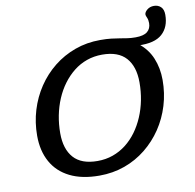

<svg xmlns="http://www.w3.org/2000/svg" viewBox="-90 -932 1053 1036"><g transform="rotate(-10 436.0 -414.5)"><path d="M203 -250.5Q203 -164 245.5 -116.2Q288 -68.5 376 -68.5Q421 -68.5 460.5 -82.5Q500 -96.5 533 -122.2Q566 -148 591.8 -183.2Q617.5 -218.5 635.5 -260.8Q653.5 -303 662.8 -350.2Q672 -397.5 672 -447Q672 -534 629.5 -581.8Q587 -629.5 499 -629.5Q454 -629.5 414.5 -615.5Q375 -601.5 342.2 -575.5Q309.5 -549.5 283.5 -514.5Q257.5 -479.5 239.5 -437Q221.5 -394.5 212.2 -347.2Q203 -300 203 -250.5ZM797 -438.5Q797 -366 776.8 -299.2Q756.5 -232.5 718.8 -176.2Q681 -120 628.5 -77.8Q576 -35.5 511.2 -12.2Q446.5 11 372.5 11Q277 11 211.2 -21.8Q145.5 -54.5 111.8 -115.2Q78 -176 78 -259.5Q78 -331.5 98.2 -398.2Q118.5 -465 156.2 -521.5Q194 -578 246.5 -620Q299 -662 363.8 -685.5Q428.5 -709 502.5 -709Q538 -709 563.2 -706Q588.5 -703 608.8 -699.5Q629 -696 649 -693Q669 -690 693.5 -690Q738 -690 758.2 -706.5Q778.5 -723 778.5 -753Q778.5 -771 772.8 -783.5Q767 -796 767 -801.5Q767 -814.5 782.2 -827.2Q797.5 -840 820 -840Q842.5 -840 857.5 -825.8Q872.5 -811.5 872.5 -782.5Q872.5 -715 831 -677.8Q789.5 -640.5 699.5 -644.5L701.5 -652Q751.5 -613.5 774.2 -558.5Q797 -503.5 797 -438.5Z"/></g></svg>

Font: Newsreader 9pt Medium
Style: Italic
Weight: 500
Italic angle: -17°
Designer: Hugues Gentile
Foundry: Production Type
Version: Version 1.003